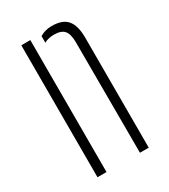

<svg xmlns="http://www.w3.org/2000/svg" viewBox="-155 -681 664 756"><g transform="rotate(-30 177.0 -303.0)"><path d="M62 0V-600H103V0ZM255 0 254 -505Q253.5 -541 240 -556.5Q226.5 -572 194 -572Q181.5 -572 170.2 -569.5Q159 -567 149 -561.5V-591.5Q160.5 -598.5 174 -602.2Q187.5 -606 203 -606Q252 -606 273.2 -580.8Q294.5 -555.5 295 -503V0Z"/></g></svg>

Font: Big Shoulders Stencil Text SC Thin
Style: Regular
Weight: 100
Designer: Patric King
Foundry: XO Type Co
Version: Version 2.001